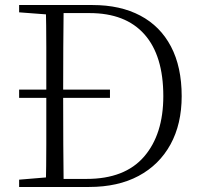

<svg xmlns="http://www.w3.org/2000/svg" viewBox="-20 -743 802 763"><path d="M417 -354H56V-387H417ZM56 0V-29L188 -40H198V0ZM162 0Q164 -83 164 -169Q164 -255 164 -357V-383Q164 -472 164 -556.5Q164 -641 162 -723H233Q232 -641 231.5 -556.5Q231 -472 231 -383V-357Q231 -255 231.5 -169Q232 -83 233 0ZM198 0V-32H324Q476 -32 552.5 -120.5Q629 -209 629 -361Q629 -522 554 -606.5Q479 -691 336 -691H198V-723H348Q458 -723 537.5 -681Q617 -639 659.5 -558Q702 -477 702 -361Q702 -250 657.5 -169Q613 -88 531 -44Q449 0 334 0ZM56 -694V-723H198V-684H188Z"/></svg>

Font: Noto Serif SC
Style: Regular
Weight: 200
Designer: Ryoko NISHIZUKA 西塚涼子 (kana & ideographs); Frank Grießhammer (Latin, Greek & Cyrillic); Wenlong ZHANG 张文龙 (bopomofo); San
Foundry: Adobe
Version: Version 2.001;hotconv 1.1.0;makeotfexe 2.6.0